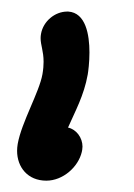

<svg xmlns="http://www.w3.org/2000/svg" viewBox="-20 -313 235 337"><path d="M54.5 -182.7C49 -151.3 17.8 -98.3 11.1 -60.5C10.4 -56.3 10 -52.2 10 -48.3C10 -19.4 28.8 4.1 61.3 4.1C90.7 4.1 117.5 -20.1 123.6 -46.4L124.3 -50C124.6 -51.9 124.8 -53.8 124.8 -55.7C124.8 -71.1 114.2 -85.9 99.4 -89.1C111.4 -116.7 127.4 -145 134 -182.3C134.9 -187.7 137 -203.2 137 -220.9C137 -252.2 130.5 -290.7 99.8 -292.7H98C76.2 -292.7 55.8 -275.5 52 -253.6C51.5 -250.9 51.3 -248.4 51.3 -246C51.3 -233.5 56.5 -223.4 56.5 -204.5C56.5 -198.3 56 -191.2 54.5 -182.7Z"/></svg>

Font: TudorRose
Style: BoldOblique
Weight: 500
Version: Version 001.000